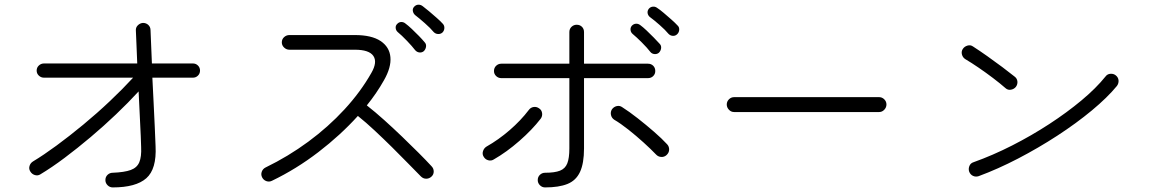

<svg xmlns="http://www.w3.org/2000/svg" viewBox="-20 -831 5040 838"><path d="M472 -13Q459 -13 449.5 -22.5Q440 -32 440 -45Q440 -59 449.5 -68Q459 -77 472 -77Q523 -79 550.5 -89Q578 -99 588 -123Q598 -147 596 -189Q595 -231 591.5 -296.5Q588 -362 585 -432Q540 -383 486.5 -332Q433 -281 375.5 -232.5Q318 -184 262 -142Q206 -100 156 -70Q145 -63 132 -67Q119 -71 112 -83Q105 -94 109 -107Q113 -120 125 -127Q170 -154 226.5 -195.5Q283 -237 343.5 -287Q404 -337 460 -390Q516 -443 561 -492H172Q159 -492 149.5 -501Q140 -510 140 -523Q140 -536 149.5 -545Q159 -554 172 -554H579Q577 -602 575.5 -640Q574 -678 573 -698Q572 -711 581.5 -720.5Q591 -730 604 -731Q618 -731 627.5 -722Q637 -713 637 -699Q638 -677 639.5 -639Q641 -601 643 -554H822Q835 -554 844 -545Q853 -536 853 -523Q853 -510 844 -501Q835 -492 822 -492H645Q648 -438 650.5 -382Q653 -326 655.5 -277Q658 -228 659 -193Q664 -93 618.5 -53Q573 -13 472 -13Z M1167 -42Q1155 -36 1142.5 -40.5Q1130 -45 1124 -57Q1118 -69 1122.5 -81.5Q1127 -94 1139 -100Q1238 -148 1325.5 -212.5Q1413 -277 1483.5 -353.5Q1554 -430 1601 -513Q1628 -560 1609.5 -587Q1591 -614 1529 -614H1243Q1230 -614 1220 -623.5Q1210 -633 1210 -646Q1210 -660 1220 -669Q1230 -678 1243 -678H1529Q1602 -678 1641 -652Q1680 -626 1684 -581.5Q1688 -537 1656 -481Q1624 -424 1581 -371Q1618 -342 1657.5 -306.5Q1697 -271 1735.5 -234Q1774 -197 1807 -164Q1840 -131 1863 -106Q1873 -96 1873 -82.5Q1873 -69 1863 -60Q1853 -51 1840 -51Q1827 -51 1817 -61Q1794 -84 1761.5 -117.5Q1729 -151 1691 -188.5Q1653 -226 1615 -261.5Q1577 -297 1542 -325Q1466 -241 1369.5 -167Q1273 -93 1167 -42ZM1830 -608Q1822 -601 1811 -602Q1800 -603 1792 -612Q1779 -629 1756 -653Q1733 -677 1716 -691Q1708 -698 1707 -708.5Q1706 -719 1713 -726Q1721 -735 1731.5 -735Q1742 -735 1750 -728Q1761 -720 1777 -705Q1793 -690 1808.5 -674Q1824 -658 1833 -647Q1841 -639 1839.5 -627.5Q1838 -616 1830 -608ZM1911 -689Q1903 -682 1892 -682.5Q1881 -683 1873 -691Q1859 -708 1834 -730Q1809 -752 1792 -765Q1784 -772 1782 -782.5Q1780 -793 1787 -801Q1795 -810 1805.5 -810.5Q1816 -811 1825 -804Q1836 -796 1852.5 -782Q1869 -768 1885.5 -753.5Q1902 -739 1912 -728Q1920 -720 1919.5 -708.5Q1919 -697 1911 -689Z M2359 -13Q2346 -13 2336.5 -22.5Q2327 -32 2327 -45Q2327 -59 2336.5 -68Q2346 -77 2359 -77Q2401 -77 2424 -86Q2447 -95 2456 -118Q2465 -141 2465 -183V-490H2168Q2155 -490 2145.5 -499Q2136 -508 2136 -521Q2136 -535 2145.5 -544Q2155 -553 2168 -553H2465V-691Q2465 -705 2474.5 -714Q2484 -723 2497 -723Q2511 -723 2520 -714Q2529 -705 2529 -691V-553H2808Q2822 -553 2831 -544Q2840 -535 2840 -521Q2840 -508 2831 -499Q2822 -490 2808 -490H2529V-183Q2529 -118 2511.5 -80.5Q2494 -43 2456.5 -28Q2419 -13 2359 -13ZM2135 -135Q2124 -128 2111 -131.5Q2098 -135 2091 -147Q2084 -158 2088 -171Q2092 -184 2103 -191Q2156 -221 2204.5 -263Q2253 -305 2288 -351Q2296 -362 2309 -364Q2322 -366 2333 -358Q2344 -351 2346 -337.5Q2348 -324 2340 -313Q2303 -265 2247 -216Q2191 -167 2135 -135ZM2889 -154Q2879 -145 2865.5 -146Q2852 -147 2843 -157Q2821 -180 2789 -209Q2757 -238 2723 -265Q2689 -292 2660 -309Q2649 -317 2646.5 -330Q2644 -343 2651 -354Q2659 -365 2672 -368Q2685 -371 2696 -363Q2726 -344 2763 -315Q2800 -286 2834.5 -256Q2869 -226 2892 -201Q2901 -191 2900.5 -177.5Q2900 -164 2889 -154ZM2856 -601Q2848 -594 2836.5 -595Q2825 -596 2818 -605Q2805 -622 2781.5 -645.5Q2758 -669 2741 -683Q2733 -690 2732 -700.5Q2731 -711 2738 -719Q2746 -727 2756 -727.5Q2766 -728 2775 -721Q2786 -713 2802 -698Q2818 -683 2833.5 -667Q2849 -651 2859 -640Q2867 -632 2865.5 -620.5Q2864 -609 2856 -601ZM2936 -682Q2928 -674 2917 -674.5Q2906 -675 2898 -683Q2884 -700 2859 -722Q2834 -744 2816 -757Q2808 -764 2806.5 -774Q2805 -784 2812 -793Q2819 -801 2829.5 -802Q2840 -803 2849 -796Q2860 -789 2876.5 -775Q2893 -761 2910 -746Q2927 -731 2937 -720Q2945 -713 2944.5 -701.5Q2944 -690 2936 -682Z M3184 -342Q3171 -342 3161.5 -352Q3152 -362 3152 -375Q3152 -388 3161.5 -397.5Q3171 -407 3184 -407H3817Q3830 -407 3839.5 -397.5Q3849 -388 3849 -375Q3849 -362 3839.5 -352Q3830 -342 3817 -342Z M4251 -62Q4238 -58 4226.5 -63.5Q4215 -69 4210 -82Q4206 -94 4211 -106.5Q4216 -119 4229 -123Q4313 -153 4397.5 -196Q4482 -239 4559.5 -289.5Q4637 -340 4700.5 -393Q4764 -446 4805 -497Q4813 -508 4826.5 -509Q4840 -510 4850 -502Q4861 -493 4862 -480Q4863 -467 4855 -456Q4813 -405 4745.5 -349Q4678 -293 4595 -239Q4512 -185 4423.5 -139Q4335 -93 4251 -62ZM4369 -446Q4345 -467 4314 -490.5Q4283 -514 4251.5 -535.5Q4220 -557 4193 -573Q4182 -580 4178.5 -593Q4175 -606 4182 -617Q4189 -628 4202.5 -632Q4216 -636 4227 -628Q4255 -610 4289 -586Q4323 -562 4355 -538Q4387 -514 4408 -497Q4419 -489 4420.5 -476Q4422 -463 4414 -452Q4406 -442 4392.5 -439.5Q4379 -437 4369 -446Z"/></svg>

Font: Zen Maru Gothic
Style: Regular
Weight: 400
Designer: Yoshimichi Ohira
Foundry: Positype
Version: Version 1.002